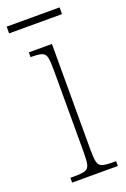

<svg xmlns="http://www.w3.org/2000/svg" viewBox="-142 -705 492 750"><g transform="rotate(-20 104.5 -330.0)"><path d="M22 0V-20H38Q69 -20 83 -24.5Q97 -29 101 -45Q105 -61 105 -96V-437Q105 -473 101.5 -489.5Q98 -506 85 -511Q72 -516 43 -516H37V-536H133V-96Q133 -61 137 -45Q141 -29 155 -24.5Q169 -20 199 -20H212V0ZM-10 -632V-660H210V-632Z"/></g></svg>

Font: Noto Serif Tamil ExtraCondensed Thin
Style: Italic
Weight: 100
Width: 2
Italic angle: -12°
Designer: Indian Type Foundry, Tom Grace, and the Monotype Design Team
Foundry: Monotype Imaging Inc.
Version: Version 2.003; ttfautohint (v1.8.4.7-5d5b)